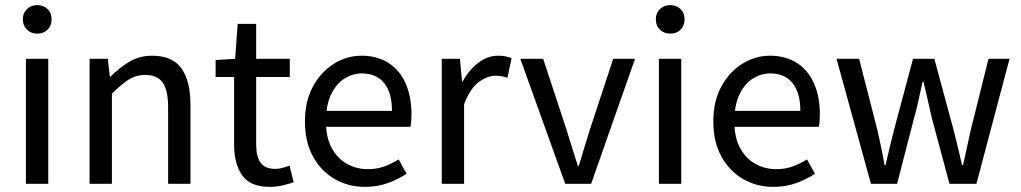

<svg xmlns="http://www.w3.org/2000/svg" viewBox="-20 -716 3977 748"><path d="M81 0V-487H168V0ZM125 -585Q101 -585 85 -600.5Q69 -616 69 -641Q69 -665 85 -680.5Q101 -696 125 -696Q150 -696 165.5 -680.5Q181 -665 181 -641Q181 -616 165.5 -600.5Q150 -585 125 -585Z M329 0V-487H400L408 -417H410Q445 -452 484 -475.5Q523 -499 573 -499Q651 -499 686.5 -450Q722 -401 722 -308V0H635V-297Q635 -364 614 -394Q593 -424 546 -424Q509 -424 480.5 -405.5Q452 -387 416 -351V0Z M1032 12Q954 12 923 -33.5Q892 -79 892 -152V-416H820V-482L896 -487L906 -623H978V-487H1109V-416H978V-151Q978 -107 995 -82.5Q1012 -58 1053 -58Q1066 -58 1081 -62Q1096 -66 1108 -71L1124 -6Q1104 1 1080 6.5Q1056 12 1032 12Z M1402 12Q1337 12 1284 -18.5Q1231 -49 1199.5 -106Q1168 -163 1168 -243Q1168 -322 1199.5 -379.5Q1231 -437 1281.5 -468Q1332 -499 1388 -499Q1450 -499 1494 -470.5Q1538 -442 1560.5 -390.5Q1583 -339 1583 -270Q1583 -257 1582 -244Q1581 -231 1579 -222H1236L1235 -284H1507Q1507 -355 1476.5 -392.5Q1446 -430 1389 -430Q1355 -430 1323 -410.5Q1291 -391 1270.5 -349.5Q1250 -308 1250 -243Q1250 -180 1272.5 -139Q1295 -98 1332 -77.5Q1369 -57 1413 -57Q1448 -57 1477 -67.5Q1506 -78 1533 -95L1564 -39Q1532 -18 1491.5 -3Q1451 12 1402 12Z M1701 0V-487H1772L1780 -398H1782Q1808 -445 1844 -472Q1880 -499 1921 -499Q1937 -499 1949.5 -496.5Q1962 -494 1973 -489L1957 -413Q1945 -417 1935 -419Q1925 -421 1910 -421Q1879 -421 1845.5 -396.5Q1812 -372 1788 -310V0Z M2182 0 2007 -487H2096L2186 -214Q2197 -178 2208.5 -141.5Q2220 -105 2231 -70H2235Q2245 -105 2256.5 -141.5Q2268 -178 2279 -214L2369 -487H2454L2283 0Z M2547 0V-487H2634V0ZM2591 -585Q2567 -585 2551 -600.5Q2535 -616 2535 -641Q2535 -665 2551 -680.5Q2567 -696 2591 -696Q2616 -696 2631.5 -680.5Q2647 -665 2647 -641Q2647 -616 2631.5 -600.5Q2616 -585 2591 -585Z M2993 12Q2928 12 2875 -18.5Q2822 -49 2790.5 -106Q2759 -163 2759 -243Q2759 -322 2790.5 -379.5Q2822 -437 2872.5 -468Q2923 -499 2979 -499Q3041 -499 3085 -470.5Q3129 -442 3151.5 -390.5Q3174 -339 3174 -270Q3174 -257 3173 -244Q3172 -231 3170 -222H2827L2826 -284H3098Q3098 -355 3067.5 -392.5Q3037 -430 2980 -430Q2946 -430 2914 -410.5Q2882 -391 2861.5 -349.5Q2841 -308 2841 -243Q2841 -180 2863.5 -139Q2886 -98 2923 -77.5Q2960 -57 3004 -57Q3039 -57 3068 -67.5Q3097 -78 3124 -95L3155 -39Q3123 -18 3082.5 -3Q3042 12 2993 12Z M3373 0 3239 -487H3327L3398 -210Q3406 -175 3413 -141.5Q3420 -108 3426 -73H3430Q3438 -108 3446 -141.5Q3454 -175 3463 -210L3537 -487H3620L3695 -210Q3704 -175 3712 -141.5Q3720 -108 3728 -73H3732Q3740 -108 3747 -141.5Q3754 -175 3762 -210L3831 -487H3913L3784 0H3679L3610 -257Q3602 -292 3594.5 -326Q3587 -360 3578 -397H3574Q3566 -360 3558.5 -325.5Q3551 -291 3541 -256L3475 0Z"/></svg>

Font: Assistant Medium
Style: Regular
Weight: 500
Designer: Hebrew By Ben Nathan, Latin by Paul Hunt
Version: Version 3.000